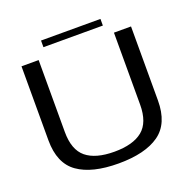

<svg xmlns="http://www.w3.org/2000/svg" viewBox="-134 -906 1051 1046"><g transform="rotate(-20 391.0 -383.0)"><path d="M380.5 4Q226.5 4 144.8 -53.8Q63 -111.5 63 -245.5V-674.5H162.5V-257.5Q162.5 -154 217.2 -109Q272 -64 380.5 -64Q489 -64 544 -109Q599 -154 599 -257.5V-674.5H698V-245.5Q698 -111.5 616.2 -53.8Q534.5 4 380.5 4ZM211 -731.5V-770H555.5V-731.5Z"/></g></svg>

Font: Anybody ExtraExpanded
Style: Regular
Weight: 400
Width: 8
Designer: Tyler Finck
Foundry: Etcetera Type Company
Version: Version 1.010; ttfautohint (v1.8.3) -l 8 -r 50 -G 200 -x 14 